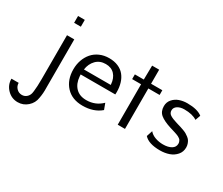

<svg xmlns="http://www.w3.org/2000/svg" viewBox="-324 -1132 2146 1844"><g transform="rotate(30 749.0 -210.5)"><path d="M159.7 -713.9H85V-638.2H159.7ZM166 32.2Q168 98.1 157.2 151.4Q148.9 211.9 102.8 252.7Q56.6 293.5 -4.4 293.5Q-72.3 293.5 -120.1 244.9Q-168 196.3 -168 127.4H-87.9Q-87.9 163.1 -63.5 188Q-39.1 212.9 -4.4 212.9Q24.4 212.9 46.1 194.6Q67.9 176.3 74.7 147.5Q75.2 145 78.6 123.5Q85.4 71.3 85.4 -14.6V-501H166Z M390.6 -297.4H688L687.5 -304.2Q682.6 -369.6 646.5 -408.7Q610.4 -447.8 547.9 -447.8Q481.9 -447.8 440.9 -405.3Q399.9 -362.8 390.6 -297.4ZM728 -123 752.9 -56.2Q674.8 11.2 551.3 11.2Q435.1 11.2 368.4 -60.5Q301.8 -132.3 301.8 -249Q301.8 -303.2 318.6 -351.1Q335.4 -398.9 366.5 -435.1Q397.5 -471.2 444.3 -492.2Q491.2 -513.2 548.3 -513.2Q605 -513.2 648.2 -494.6Q691.4 -476.1 718.5 -442.6Q745.6 -409.2 759 -364.5Q772.5 -319.8 772.5 -265.6Q772.5 -255.9 771.5 -240.2H387.2L388.7 -218.3Q394.5 -142.6 437.5 -97.9Q480.5 -53.2 556.2 -53.2Q657.2 -53.2 728 -123Z M937 0V-448.7H837.9V-501H937L939.5 -656.7H1017.6V-501H1142.6V-448.7H1017.6V0Z M1580.6 -470.7 1560.1 -413.6Q1509.8 -447.8 1419.4 -447.8Q1374 -447.8 1344.5 -428.7Q1314.9 -409.7 1314.9 -377.9Q1314.9 -347.2 1341.1 -330.3Q1367.2 -313.5 1419.4 -297.9Q1425.3 -295.9 1437.5 -292.5Q1460 -286.1 1472.2 -282.2Q1484.4 -278.3 1506.3 -270.3Q1528.3 -262.2 1540.8 -254.9Q1553.2 -247.6 1569.6 -235.4Q1585.9 -223.1 1594.7 -210Q1603.5 -196.8 1609.9 -178.2Q1616.2 -159.7 1616.2 -138.7Q1616.2 -90.3 1585.9 -55.4Q1555.7 -20.5 1510 -4.6Q1464.4 11.2 1410.2 11.2Q1284.2 11.2 1233.4 -45.9L1254.9 -111.8Q1279.8 -82 1321 -67.6Q1362.3 -53.2 1407.2 -53.2Q1463.4 -53.2 1498.3 -74Q1533.2 -94.7 1533.2 -132.8Q1533.2 -144 1530 -153.3Q1526.9 -162.6 1522.7 -169.4Q1518.6 -176.3 1509.5 -182.6Q1500.5 -189 1492.9 -193.1Q1485.4 -197.3 1471.2 -202.4Q1457 -207.5 1447.5 -210.4Q1438 -213.4 1419.7 -219Q1401.4 -224.6 1390.1 -228Q1308.6 -253.9 1270 -285.9Q1231.4 -317.9 1231.4 -376.5Q1231.4 -420.9 1258.8 -452.6Q1286.1 -484.4 1326.7 -498.8Q1367.2 -513.2 1415 -513.2Q1526.9 -513.2 1580.6 -470.7Z"/></g></svg>

Font: RGR Online_21
Style: Regular
Weight: 400
Italic angle: -12°
Designer: vernon adams
Foundry: vernon adams
Version: Version 1.000